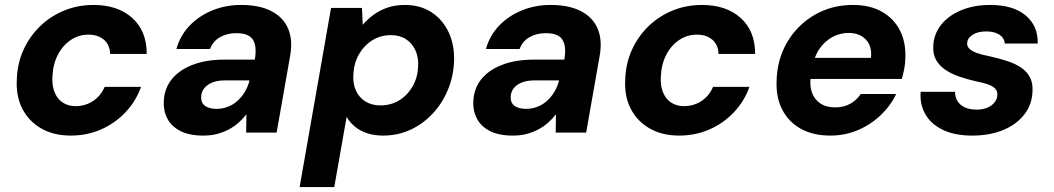

<svg xmlns="http://www.w3.org/2000/svg" viewBox="-20 -536 4258 776"><path d="M266 12Q197 12 146.5 -17Q96 -46 70 -97Q44 -148 48 -215Q50 -279 74.5 -333.5Q99 -388 141 -429Q183 -470 238.5 -493Q294 -516 358 -516Q456 -516 514.5 -463.5Q573 -411 573 -318H425Q424 -355 400 -375.5Q376 -396 337 -396Q298 -396 265.5 -374Q233 -352 213.5 -314Q194 -276 192 -227Q190 -200 196 -177.5Q202 -155 214 -139.5Q226 -124 244.5 -115.5Q263 -107 286 -107Q312 -107 335 -116.5Q358 -126 375.5 -143.5Q393 -161 403 -185H550Q529 -126 486.5 -81.5Q444 -37 387.5 -12.5Q331 12 266 12Z M802 12Q745 12 709 -6.5Q673 -25 656.5 -56.5Q640 -88 642 -126Q644 -178 674 -215.5Q704 -253 758.5 -274Q813 -295 886 -295H1010Q1016 -332 1010.5 -355.5Q1005 -379 987 -390.5Q969 -402 935 -402Q898 -402 869.5 -386Q841 -370 829 -338H693Q708 -392 745.5 -431.5Q783 -471 837 -493.5Q891 -516 955 -516Q1027 -516 1075 -492Q1123 -468 1143.5 -422.5Q1164 -377 1153 -312L1098 0H975L976 -74Q962 -56 944 -40Q926 -24 904 -12.5Q882 -1 857 5.5Q832 12 802 12ZM855 -96Q879 -96 901 -104.5Q923 -113 940.5 -129Q958 -145 970 -165.5Q982 -186 988 -209V-211H888Q859 -211 838 -202.5Q817 -194 805.5 -179.5Q794 -165 793 -145Q792 -120 809 -108Q826 -96 855 -96Z M1191 220 1318 -504H1443L1446 -436Q1466 -459 1491 -477Q1516 -495 1547 -505.5Q1578 -516 1616 -516Q1680 -516 1725.5 -485.5Q1771 -455 1794.5 -403Q1818 -351 1815 -285Q1812 -224 1789 -170Q1766 -116 1727 -75Q1688 -34 1637.5 -11Q1587 12 1529 12Q1493 12 1464 2.5Q1435 -7 1414 -24.5Q1393 -42 1381 -64L1331 220ZM1518 -110Q1560 -110 1593.5 -130.5Q1627 -151 1647.5 -186.5Q1668 -222 1670 -268Q1672 -304 1659 -332.5Q1646 -361 1621 -377.5Q1596 -394 1560 -394Q1518 -394 1484.5 -373Q1451 -352 1430.5 -316Q1410 -280 1408 -233Q1406 -197 1419 -169Q1432 -141 1457.5 -125.5Q1483 -110 1518 -110Z M2053 12Q1996 12 1960 -6.5Q1924 -25 1907.5 -56.5Q1891 -88 1893 -126Q1895 -178 1925 -215.5Q1955 -253 2009.5 -274Q2064 -295 2137 -295H2261Q2267 -332 2261.5 -355.5Q2256 -379 2238 -390.5Q2220 -402 2186 -402Q2149 -402 2120.5 -386Q2092 -370 2080 -338H1944Q1959 -392 1996.5 -431.5Q2034 -471 2088 -493.5Q2142 -516 2206 -516Q2278 -516 2326 -492Q2374 -468 2394.5 -422.5Q2415 -377 2404 -312L2349 0H2226L2227 -74Q2213 -56 2195 -40Q2177 -24 2155 -12.5Q2133 -1 2108 5.5Q2083 12 2053 12ZM2106 -96Q2130 -96 2152 -104.5Q2174 -113 2191.5 -129Q2209 -145 2221 -165.5Q2233 -186 2239 -209V-211H2139Q2110 -211 2089 -202.5Q2068 -194 2056.5 -179.5Q2045 -165 2044 -145Q2043 -120 2060 -108Q2077 -96 2106 -96Z M2725 12Q2656 12 2605.5 -17Q2555 -46 2529 -97Q2503 -148 2507 -215Q2509 -279 2533.5 -333.5Q2558 -388 2600 -429Q2642 -470 2697.5 -493Q2753 -516 2817 -516Q2915 -516 2973.5 -463.5Q3032 -411 3032 -318H2884Q2883 -355 2859 -375.5Q2835 -396 2796 -396Q2757 -396 2724.5 -374Q2692 -352 2672.5 -314Q2653 -276 2651 -227Q2649 -200 2655 -177.5Q2661 -155 2673 -139.5Q2685 -124 2703.5 -115.5Q2722 -107 2745 -107Q2771 -107 2794 -116.5Q2817 -126 2834.5 -143.5Q2852 -161 2862 -185H3009Q2988 -126 2945.5 -81.5Q2903 -37 2846.5 -12.5Q2790 12 2725 12Z M3336 12Q3266 12 3216 -16Q3166 -44 3140.5 -95Q3115 -146 3119 -214Q3121 -277 3144.5 -331.5Q3168 -386 3209.5 -427.5Q3251 -469 3306 -492.5Q3361 -516 3428 -516Q3497 -516 3545.5 -488Q3594 -460 3618 -411.5Q3642 -363 3639 -300Q3639 -279 3634.5 -257Q3630 -235 3625 -217H3217L3232 -302H3500Q3504 -334 3493 -356.5Q3482 -379 3460.5 -391Q3439 -403 3410 -403Q3376 -403 3345.5 -387Q3315 -371 3293 -340Q3271 -309 3263 -261L3258 -232Q3251 -194 3260.5 -165Q3270 -136 3294 -119Q3318 -102 3355 -102Q3391 -102 3417 -117Q3443 -132 3459 -156H3602Q3579 -108 3539 -70Q3499 -32 3447 -10Q3395 12 3336 12Z M3910 12Q3838 12 3790 -11.5Q3742 -35 3719.5 -75Q3697 -115 3701 -165H3840Q3840 -144 3849.5 -128Q3859 -112 3878.5 -102.5Q3898 -93 3927 -93Q3953 -93 3971 -101Q3989 -109 3999.5 -122Q4010 -135 4011 -152Q4012 -168 4001.5 -178.5Q3991 -189 3971.5 -195.5Q3952 -202 3926 -207Q3891 -215 3858.5 -226Q3826 -237 3801.5 -253.5Q3777 -270 3763.5 -293.5Q3750 -317 3752 -350Q3754 -398 3783.5 -435.5Q3813 -473 3864.5 -494.5Q3916 -516 3982 -516Q4075 -516 4125.5 -473.5Q4176 -431 4174 -360H4041Q4039 -383 4019 -396Q3999 -409 3966 -409Q3932 -409 3911 -395.5Q3890 -382 3889 -362Q3888 -348 3899 -338Q3910 -328 3930.5 -321Q3951 -314 3982 -308Q4022 -299 4054.5 -288Q4087 -277 4109.5 -261Q4132 -245 4143.5 -222Q4155 -199 4153 -166Q4151 -112 4118.5 -71.5Q4086 -31 4032 -9.5Q3978 12 3910 12Z"/></svg>

Font: DM Sans ExtraBold
Style: Italic
Weight: 800
Italic angle: -10°
Designer: Colophon Foundry, Jonny Pinhorn
Foundry: Colophon Foundry
Version: Version 4.004;gftools[0.9.30]